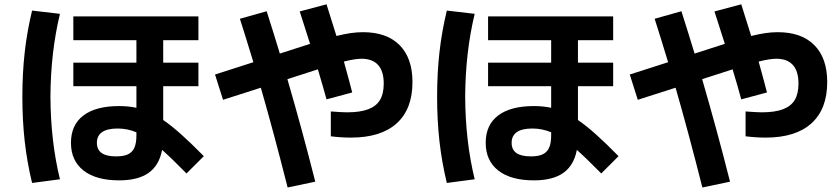

<svg xmlns="http://www.w3.org/2000/svg" viewBox="-20 -791 3790 868"><path d="M300.8 -145.5Q300.8 -226.1 356.9 -268.8Q413.1 -311.5 518.6 -311.5Q560.5 -311.5 596.7 -303.7V-401.4H311.5V-507.8H596.7V-609.4H311.5V-716.8H877V-609.4H717.8V-507.8H877V-401.4H717.8V-248.5Q755.4 -222.7 799.6 -183.1Q843.8 -143.6 901.4 -85L823.2 -6.8Q755.9 -75.2 712.9 -113.3Q699.7 -43.5 651.9 -9.5Q604 24.4 518.6 24.4Q414.6 24.4 357.7 -20Q300.8 -64.5 300.8 -145.5ZM81.1 -353.5Q81.1 -459.5 91.6 -553.7Q102.1 -647.9 125 -743.2L251 -728.5Q209 -554.2 208 -353.5Q209 -152.3 251 19.5L125 36.1Q102.1 -59.1 91.6 -153.3Q81.1 -247.6 81.1 -353.5ZM504.9 -84Q539.1 -84 558.8 -93.5Q578.6 -103 587.6 -123.5Q596.7 -144 596.7 -178.7V-192.9Q556.2 -210 511.7 -210Q465.3 -210 441.7 -193.8Q418 -177.7 418 -145.5Q418 -114.3 439.7 -99.1Q461.4 -84 504.9 -84Z M1475.6 -174.8V-287.1Q1528.3 -283.2 1548.8 -283.2Q1607.9 -283.2 1644.3 -296.9Q1680.7 -310.5 1697.8 -338.9Q1714.8 -367.2 1714.8 -413.1Q1714.8 -468.8 1689.5 -497.1Q1664.1 -525.4 1614.3 -525.4Q1585.4 -525.4 1534.7 -512.7L1543 -482.4Q1560.1 -421.4 1572.3 -373L1456.1 -341.8Q1441.9 -394.5 1417 -477.5L1279.3 -433.1Q1347.2 -199.7 1405.3 30.3L1280.3 56.6Q1217.3 -192.4 1159.2 -394.5L988.3 -339.8L952.1 -454.1L1125.5 -509.8Q1086.9 -636.7 1064.5 -706.1L1185.5 -740.2Q1218.3 -637.7 1245.1 -548.8L1381.8 -592.8L1335 -739.3L1456.1 -771.5Q1477.1 -706.5 1501 -628.4Q1537.1 -637.2 1565.4 -641.4Q1593.8 -645.5 1621.1 -645.5Q1728.5 -645.5 1786.6 -586.9Q1844.7 -528.3 1844.7 -419.9Q1844.7 -297.9 1773.4 -233.4Q1702.1 -168.9 1566.4 -168.9Q1522.5 -168.9 1475.6 -174.8Z M2175.8 -145.5Q2175.8 -226.1 2231.9 -268.8Q2288.1 -311.5 2393.6 -311.5Q2435.5 -311.5 2471.7 -303.7V-401.4H2186.5V-507.8H2471.7V-609.4H2186.5V-716.8H2752V-609.4H2592.8V-507.8H2752V-401.4H2592.8V-248.5Q2630.4 -222.7 2674.6 -183.1Q2718.8 -143.6 2776.4 -85L2698.2 -6.8Q2630.9 -75.2 2587.9 -113.3Q2574.7 -43.5 2526.9 -9.5Q2479 24.4 2393.6 24.4Q2289.6 24.4 2232.7 -20Q2175.8 -64.5 2175.8 -145.5ZM1956.1 -353.5Q1956.1 -459.5 1966.6 -553.7Q1977.1 -647.9 2000 -743.2L2126 -728.5Q2084 -554.2 2083 -353.5Q2084 -152.3 2126 19.5L2000 36.1Q1977.1 -59.1 1966.6 -153.3Q1956.1 -247.6 1956.1 -353.5ZM2379.9 -84Q2414.1 -84 2433.8 -93.5Q2453.6 -103 2462.6 -123.5Q2471.7 -144 2471.7 -178.7V-192.9Q2431.2 -210 2386.7 -210Q2340.3 -210 2316.7 -193.8Q2293 -177.7 2293 -145.5Q2293 -114.3 2314.7 -99.1Q2336.4 -84 2379.9 -84Z M3350.6 -174.8V-287.1Q3403.3 -283.2 3423.8 -283.2Q3482.9 -283.2 3519.3 -296.9Q3555.7 -310.5 3572.8 -338.9Q3589.8 -367.2 3589.8 -413.1Q3589.8 -468.8 3564.5 -497.1Q3539.1 -525.4 3489.3 -525.4Q3460.4 -525.4 3409.7 -512.7L3418 -482.4Q3435.1 -421.4 3447.3 -373L3331.1 -341.8Q3316.9 -394.5 3292 -477.5L3154.3 -433.1Q3222.2 -199.7 3280.3 30.3L3155.3 56.6Q3092.3 -192.4 3034.2 -394.5L2863.3 -339.8L2827.1 -454.1L3000.5 -509.8Q2961.9 -636.7 2939.5 -706.1L3060.5 -740.2Q3093.3 -637.7 3120.1 -548.8L3256.8 -592.8L3210 -739.3L3331.1 -771.5Q3352.1 -706.5 3376 -628.4Q3412.1 -637.2 3440.4 -641.4Q3468.8 -645.5 3496.1 -645.5Q3603.5 -645.5 3661.6 -586.9Q3719.7 -528.3 3719.7 -419.9Q3719.7 -297.9 3648.4 -233.4Q3577.1 -168.9 3441.4 -168.9Q3397.5 -168.9 3350.6 -174.8Z"/></svg>

Font: Pretendard JP
Style: Bold
Weight: 700
Designer: Base glyphs from Inter by Rasmus Andersson; Hangeul glyphs from Noto Sans CJK(Source Han Sans) by Jang Soo-young and Kan
Foundry: Kil Hyung-jin
Version: Version 1.309